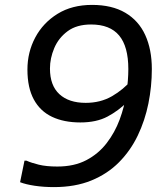

<svg xmlns="http://www.w3.org/2000/svg" viewBox="-20 -752 656 784"><path d="M200 12Q158 12 121.5 6.5Q85 1 62 -8L80 -96H88Q108 -87 138.5 -79.5Q169 -72 214 -72Q283 -72 332.5 -98Q382 -124 415.5 -167.5Q449 -211 468.5 -263.5Q488 -316 496 -370Q504 -424 504 -470Q504 -562 466.5 -607Q429 -652 352 -652Q293 -652 256 -624.5Q219 -597 201.5 -555.5Q184 -514 184 -472Q184 -403 222.5 -367.5Q261 -332 330 -332Q390 -332 437 -359Q484 -386 520 -428H544L500 -336Q464 -300 419 -276Q374 -252 308 -252Q241 -252 192.5 -275Q144 -298 118 -346Q92 -394 92 -468Q92 -539 124 -599Q156 -659 215 -695.5Q274 -732 356 -732Q437 -732 491.5 -700Q546 -668 573 -609Q600 -550 600 -470Q600 -399 586 -329.5Q572 -260 542.5 -198.5Q513 -137 466 -89.5Q419 -42 353 -15Q287 12 200 12Z"/></svg>

Font: Kufam
Style: Italic
Weight: 400
Italic angle: -11°
Designer: Artur Schmal
Foundry: Original Type
Version: Version 1.301; ttfautohint (v1.8.3)